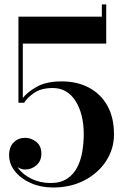

<svg xmlns="http://www.w3.org/2000/svg" viewBox="-20 -824 558 854"><path d="M452.5 -630H81.5V-388Q101 -414 143.5 -438Q186 -462 254.5 -462Q323 -462 375.5 -434.2Q428 -406.5 457.5 -354Q487 -301.5 487 -226.5Q487 -161.5 452 -107.8Q417 -54 355.8 -22Q294.5 10 216 10Q162 10 117.5 -9.5Q73 -29 46.8 -61.8Q20.5 -94.5 20.5 -134Q20.5 -170.5 41 -190.8Q61.5 -211 92 -211Q118.5 -211 141.2 -193.2Q164 -175.5 164 -140Q164 -108 142 -89Q120 -70 92 -70Q75.5 -70 58 -80.5Q78.5 -49.5 118 -29.8Q157.5 -10 204.5 -10Q250 -10 279 -29.5Q308 -49 324 -80.8Q340 -112.5 346.2 -150.8Q352.5 -189 352.5 -226.5Q352.5 -317.5 315.8 -375Q279 -432.5 215 -432.5Q162.5 -432.5 131 -410.2Q99.5 -388 87.5 -367H62V-750H433V-804.5H452.5Z"/></svg>

Font: Bodoni* 11pt Medium
Style: Regular
Weight: 500
Version: Version 2.3